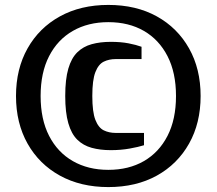

<svg xmlns="http://www.w3.org/2000/svg" viewBox="-20 -740 880 780"><path d="M420 20Q308 20 223.5 -26.5Q139 -73 92 -156.5Q45 -240 45 -350Q45 -460 92 -543.5Q139 -627 223.5 -673.5Q308 -720 420 -720Q533 -720 617 -673.5Q701 -627 748 -543.5Q795 -460 795 -350Q795 -240 748 -156.5Q701 -73 617 -26.5Q533 20 420 20ZM430 -130Q387 -130 352.5 -139.5Q318 -149 294 -172.5Q270 -196 257.5 -239.5Q245 -283 245 -350Q245 -418 257.5 -461Q270 -504 294 -527.5Q318 -551 352.5 -560.5Q387 -570 430 -570Q471 -570 502 -564Q533 -558 555 -550V-500H450Q423 -500 401.5 -489.5Q380 -479 367.5 -447Q355 -415 355 -350Q355 -285 367.5 -253Q380 -221 401.5 -210.5Q423 -200 450 -200H565V-150Q543 -143 507 -136.5Q471 -130 430 -130ZM420 -50Q503 -50 564.5 -85.5Q626 -121 660.5 -188Q695 -255 695 -350Q695 -445 660.5 -512Q626 -579 564.5 -614.5Q503 -650 420 -650Q338 -650 276 -614.5Q214 -579 179.5 -512Q145 -445 145 -350Q145 -255 179.5 -188Q214 -121 276 -85.5Q338 -50 420 -50Z"/></svg>

Font: Cuprum
Style: Regular
Weight: 400
Designer: Jovanny Lemonad
Foundry: Jovanny Lemonad
Version: Version 3.000